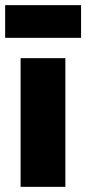

<svg xmlns="http://www.w3.org/2000/svg" viewBox="-25 -726 335 746"><path d="M0 0ZM55 -500H229V0H55ZM-5 -706H290V-579H-5Z"/></svg>

Font: Cairo Black
Style: Regular
Weight: 900
Designer: Mohamed Gaber, the designers of Titillium
Foundry: Kief Type Foundry
Version: Version 2.009; ttfautohint (v1.5.33-1714) -l 8 -r 50 -G 200 